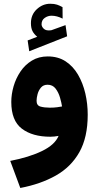

<svg xmlns="http://www.w3.org/2000/svg" viewBox="-20 -709 514 997"><path d="M173.3 -518.1Q156.7 -531.7 148.7 -547.6Q140.6 -563.5 140.6 -588.9Q140.6 -632.8 171.1 -661.1Q201.7 -689.5 240.7 -689.5Q262.2 -689.5 276.1 -684.8Q290 -680.2 304.7 -671.9L305.2 -612.3Q275.4 -627.4 247.6 -627.4Q228.5 -627.4 212.2 -616Q195.8 -604.5 195.8 -582.5Q196.3 -569.8 208 -559.1Q219.7 -548.3 245.1 -551.8Q245.6 -551.8 248.5 -552.7L320.3 -578.6L328.6 -520.5L131.8 -442.9L123.5 -499ZM435.5 -113.3Q435.5 4.4 392.1 81.3Q348.6 158.2 269.8 202.6Q190.9 247.1 85.4 267.1L33.2 126.5Q130.4 107.9 197.8 75.4Q265.1 43 284.2 -3.4Q261.7 1 241.7 1Q148.4 1 93.5 -40.8Q38.6 -82.5 38.6 -179.7Q38.6 -219.2 50.5 -260.7Q62.5 -302.2 86.2 -337.4Q109.9 -372.6 145.5 -394.3Q181.2 -416 228 -416Q281.7 -416 320.8 -390.4Q359.9 -364.7 385.3 -321Q410.6 -277.3 423.1 -223.6Q435.5 -169.9 435.5 -113.3ZM238.8 -149.9Q259.8 -149.9 276.4 -152.1Q293 -154.3 302.2 -156.2Q299.3 -175.3 291.7 -201.9Q284.2 -228.5 268.8 -248.8Q253.4 -269 227.1 -269Q205.1 -269 192.6 -254.2Q180.2 -239.3 175 -219.7Q169.9 -200.2 169.9 -185.5Q169.9 -161.1 190.4 -155.5Q210.9 -149.9 238.8 -149.9Z"/></svg>

Font: Vazirmatn RD UI Black
Style: Regular
Weight: 900
Designer: Saber Rastikerdar
Foundry: Saber Rastikerdar
Version: Version 33.003